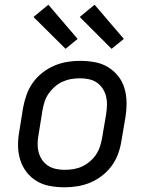

<svg xmlns="http://www.w3.org/2000/svg" viewBox="-20 -786 640 814"><path d="M254 8Q222 8 191.5 2.5Q161 -3 136 -18Q111 -33 93 -56Q75 -79 66 -107.5Q57 -136 56.5 -167Q56 -198 62 -230L78 -330Q83 -357 92.5 -384Q102 -411 119 -435Q136 -459 159.5 -477.5Q183 -496 210 -507.5Q237 -519 264.5 -523.5Q292 -528 319 -528Q351 -528 381.5 -522.5Q412 -517 437 -502Q462 -487 480.5 -464Q499 -441 507.5 -412.5Q516 -384 516.5 -353Q517 -322 512 -290L495 -190Q491 -163 481.5 -136Q472 -109 455 -85Q438 -61 414.5 -42.5Q391 -24 364 -12.5Q337 -1 309 3.5Q281 8 254 8ZM254 -66Q273 -66 291.5 -69Q310 -72 327.5 -80Q345 -88 361 -101.5Q377 -115 387.5 -131Q398 -147 404 -165.5Q410 -184 413 -202L430 -302Q433 -322 433.5 -341Q434 -360 429.5 -378Q425 -396 415 -411Q405 -426 390.5 -436Q376 -446 357.5 -450Q339 -454 320 -454Q301 -454 282.5 -451Q264 -448 246 -440Q228 -432 212.5 -418.5Q197 -405 186 -389Q175 -373 169 -354.5Q163 -336 160 -318L144 -218Q140 -198 139.5 -179Q139 -160 143.5 -142Q148 -124 158 -109Q168 -94 183 -84Q198 -74 216.5 -70Q235 -66 254 -66ZM453 -579 318 -714 381 -766 505 -621ZM258 -579 122 -714 185 -766 309 -621Z"/></svg>

Font: Iosevka Aile Oblique
Style: Regular
Weight: 400
Italic angle: -9°
Designer: Belleve Invis
Foundry: Belleve Invis
Version: Version 31.1.0; ttfautohint (v1.8.4)